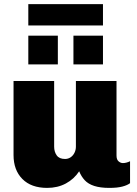

<svg xmlns="http://www.w3.org/2000/svg" viewBox="-20 -906 668 936"><path d="M210 10Q132 10 89 -33.5Q46 -77 46 -150V-511H244V-191Q244 -166 256.5 -148.5Q269 -131 297 -131Q312 -131 324 -139Q336 -147 343 -161Q350 -175 350 -191V-511H548V-148Q548 -128 558 -119.5Q568 -111 579 -111Q588 -111 597 -113.5Q606 -116 614 -120V-13Q601 -3 576.5 3.5Q552 10 513 10Q469 10 439.5 0.5Q410 -9 393 -27.5Q376 -46 366 -71Q341 -33 301 -11.5Q261 10 210 10ZM118 -782V-886H482V-782ZM118 -592V-732H262V-592ZM338 -592V-732H482V-592Z"/></svg>

Font: Chivo Medium Black
Style: Regular
Weight: 900
Version: Version 2.002